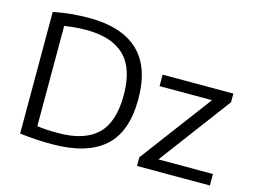

<svg xmlns="http://www.w3.org/2000/svg" viewBox="-101 -920 1446 1098"><g transform="rotate(15 622.5 -371.0)"><path d="M282.5 5.5Q236 5.5 190.2 3Q144.5 0.5 90.5 -6V-726Q139.5 -736.5 195 -741.8Q250.5 -747 301 -747Q494 -747 593.2 -654Q692.5 -561 692.5 -370Q692.5 -176 589.5 -85.2Q486.5 5.5 282.5 5.5ZM299 -65Q453.5 -65 529.8 -137.8Q606 -210.5 606 -370.5Q606 -529 530.2 -602.8Q454.5 -676.5 302.5 -676.5Q272.5 -676.5 240.2 -673.8Q208 -671 174.5 -666V-72.5Q201.5 -68.5 231.2 -66.8Q261 -65 299 -65ZM784 0V-51.5L1101 -474.5H790.5V-542.5H1209V-491L892.5 -68H1215.5V0Z"/></g></svg>

Font: Encode Sans SmExp
Style: Regular
Weight: 400
Width: 6
Designer: Multiple Designers
Foundry: Impallari Type
Version: Version 3.002; ttfautohint (v1.8.3) -l 8 -r 50 -G 200 -x 14 